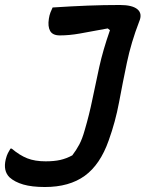

<svg xmlns="http://www.w3.org/2000/svg" viewBox="-24 -730 584 770"><path d="M159 -83Q193 -83 217.5 -88.5Q242 -94 266 -107Q282 -128 294 -150.5Q306 -173 316 -209Q334 -270 346.5 -331.5Q359 -393 374 -461Q389 -529 417 -609L408 -616Q338 -603 296 -595.5Q254 -588 216 -588Q187 -588 177 -606Q167 -624 172 -655Q174 -669 178.5 -680.5Q183 -692 187 -700Q264 -705 328 -707.5Q392 -710 457 -710Q507 -710 527.5 -692.5Q548 -675 534 -643Q502 -560 485 -479Q468 -398 453.5 -320Q439 -242 412 -167Q378 -70 316 -25Q254 20 156 20Q104 20 69.5 10Q35 0 14 -19Q-12 -45 -1 -91Q3 -107 8 -116.5Q13 -126 18 -134H23Q55 -107 85.5 -95Q116 -83 159 -83Z"/></svg>

Font: Recursive Sn Csl St Med
Style: Italic
Weight: 500
Italic angle: -15°
Version: Version 1.079;hotconv 1.0.112;makeotfexe 2.5.65598; ttfautoh